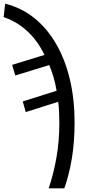

<svg xmlns="http://www.w3.org/2000/svg" viewBox="-104 -785 468 1045"><path d="M161 240Q187 163 203 74Q219 -15 219 -118Q219 -146 217.5 -176Q216 -206 213 -231L36 -175L20 -233L204 -291Q198 -328 187.5 -364.5Q177 -401 164 -431L-21 -374L-38 -432L138 -486Q117 -531 86 -570.5Q55 -610 13 -641.5Q-29 -673 -84 -692L-76 -765Q13 -743 83 -686.5Q153 -630 202 -545Q251 -460 276.5 -352Q302 -244 302 -118Q302 -12 287 78Q272 168 246 240Z"/></svg>

Font: Noto Sans ExtraCondensed
Style: Regular
Weight: 400
Width: 2
Designer: Monotype Design Team
Foundry: Monotype Imaging Inc.
Version: Version 2.013